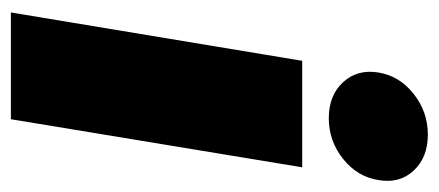

<svg xmlns="http://www.w3.org/2000/svg" viewBox="-247 -560 807 353"><g transform="rotate(90 156.5 -383.5)"><path d="M2.9 0 91.8 -535.6H287.6L199.2 0ZM197.3 -584.5Q155.3 -584.5 131.1 -610.8Q106.9 -637.2 113.3 -675.8Q119.6 -714.4 152.6 -740.5Q185.5 -766.6 227.5 -766.6Q269.5 -766.6 293.7 -740.5Q317.9 -714.4 311 -675.8Q305.2 -637.2 272.2 -610.8Q239.3 -584.5 197.3 -584.5Z"/></g></svg>

Font: Inter 20pt Black
Style: Italic
Weight: 900
Italic angle: -9.3988°
Version: Version 4.001;git-66647c0bb